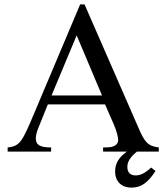

<svg xmlns="http://www.w3.org/2000/svg" viewBox="-20 -694 762 879"><path d="M447 -257H216L331 -532ZM561 0C523 27 507 55 507 91C507 138 538 165 581 165C627 165 656 143 692 89L672 73C643 100 622 109 601 109C579 109 563 98 563 70C563 47 576 25 607 0H707V-19C655 -25 641 -46 613 -111L367 -674H347L141 -186C82 -46 73 -25 15 -19V0H214V-19C166 -19 144 -29 144 -60C144 -72 148 -89 153 -102L199 -216H461L502 -122C514 -94 521 -67 521 -52C521 -43 515 -32 507 -28C495 -21 488 -19 452 -19V0Z"/></svg>

Font: XITS Math
Style: Regular
Weight: 400
Designer: MicroPress Inc., with final additions and corrections provided by Coen Hoffman, Elsevier (retired)
Version: Version 1.302